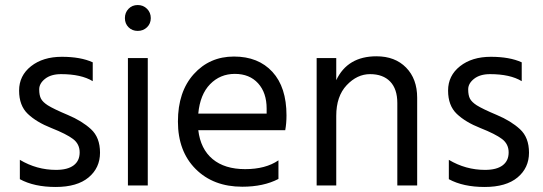

<svg xmlns="http://www.w3.org/2000/svg" viewBox="-20 -738 2159 764"><path d="M59 -25V-102Q126 -62 203 -62Q249 -62 273 -80Q297 -98 297 -131.5Q297 -165 270.5 -185Q244 -205 184.5 -228.5Q125 -252 90.5 -285Q56 -318 56 -377.5Q56 -437 103.5 -474.5Q151 -512 226 -512Q301 -512 349 -490V-415Q303 -443 223 -443Q183 -443 159.5 -424.5Q136 -406 136 -382.5Q136 -359 143 -345.5Q150 -332 170 -319Q194 -304 250 -280.5Q306 -257 342 -224Q378 -191 378 -130.5Q378 -70 332.5 -32Q287 6 201.5 6Q116 6 59 -25Z M565 -703Q580 -688 580 -666Q580 -644 565 -629.5Q550 -615 528 -615Q506 -615 491.5 -629.5Q477 -644 477 -666Q477 -688 491.5 -703Q506 -718 528 -718Q550 -718 565 -703ZM568 0H489V-507H568Z M769 -286H1041V-306Q1041 -369 1007 -406.5Q973 -444 914.5 -444Q856 -444 816 -403Q776 -362 769 -286ZM944 5Q829 5 758.5 -65.5Q688 -136 688 -254.5Q688 -373 751 -443Q814 -513 911 -513Q1008 -513 1064 -452Q1120 -391 1120 -279Q1120 -247 1115 -220H769Q778 -145 826 -105Q874 -65 955.5 -65Q1037 -65 1088 -100V-26Q1029 5 944 5Z M1640 0H1561V-328Q1561 -384 1532.5 -413.5Q1504 -443 1452.5 -443Q1401 -443 1359.5 -399Q1318 -355 1318 -277V0H1240V-507H1318V-419Q1363 -514 1478 -514Q1552 -514 1596 -469Q1640 -424 1640 -349Z M1766 -25V-102Q1833 -62 1910 -62Q1956 -62 1980 -80Q2004 -98 2004 -131.5Q2004 -165 1977.5 -185Q1951 -205 1891.5 -228.5Q1832 -252 1797.5 -285Q1763 -318 1763 -377.5Q1763 -437 1810.5 -474.5Q1858 -512 1933 -512Q2008 -512 2056 -490V-415Q2010 -443 1930 -443Q1890 -443 1866.5 -424.5Q1843 -406 1843 -382.5Q1843 -359 1850 -345.5Q1857 -332 1877 -319Q1901 -304 1957 -280.5Q2013 -257 2049 -224Q2085 -191 2085 -130.5Q2085 -70 2039.5 -32Q1994 6 1908.5 6Q1823 6 1766 -25Z"/></svg>

Font: Hind Jalandhar
Style: Regular
Weight: 400
Designer: Namrata Goyal
Foundry: Indian Type Foundry
Version: Version 0.702;PS 1.0;hotconv 1.0.81;makeotf.lib2.5.63406